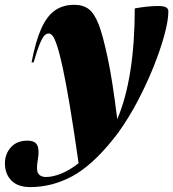

<svg xmlns="http://www.w3.org/2000/svg" viewBox="-114 -547 721 800"><path d="M26 -287H17.5Q34.5 -376 58.2 -428.5Q82 -481 115.5 -504Q149 -527 195 -527Q232.5 -527 256 -508.8Q279.5 -490.5 297.5 -444.5Q314 -402 334.2 -308.2Q354.5 -214.5 374.5 -50.5Q411 -135.5 429.2 -251.8Q447.5 -368 447.5 -512Q468.5 -516 495 -519Q521.5 -522 544.5 -522Q568 -522 577.8 -516.5Q587.5 -511 587.5 -499.5Q587.5 -462 571 -401.2Q554.5 -340.5 525.8 -268.8Q497 -197 459.8 -126.2Q422.5 -55.5 381 2.5V3.5L378.5 6Q369 18.5 360 30Q270 143 186.2 187.8Q102.5 232.5 12.5 232.5Q-40.5 232.5 -67 204.8Q-93.5 177 -93.5 133.5Q-93.5 95 -68.8 67Q-44 39 0 39Q31.5 39 41.2 58Q51 77 43.5 119Q36 161 45.2 175.8Q54.5 190.5 77.5 190.5Q105.5 190.5 140.8 176.5Q176 162.5 213.5 133Q193 -10.5 176.8 -107Q160.5 -203.5 147.8 -262.8Q135 -322 124.5 -354Q113.5 -388 105.2 -397.8Q97 -407.5 88.5 -407.5Q79.5 -407.5 71 -398.8Q62.5 -390 51.8 -364.2Q41 -338.5 26 -287Z"/></svg>

Font: Newsreader Display ExtraBold
Style: Italic
Weight: 800
Italic angle: -17°
Designer: Hugues Gentile
Foundry: Production Type
Version: Version 1.001